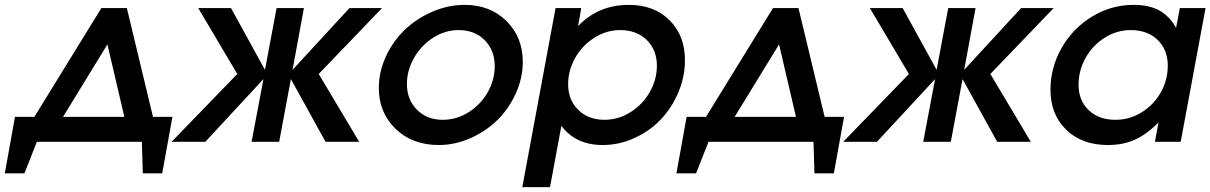

<svg xmlns="http://www.w3.org/2000/svg" viewBox="-31 -585 4993 792"><path d="M-11.2 129.9 30.8 -103H110.8L387.2 -551.8H492.2L600.1 -103H680.2L638.2 129.9H558.1L554.2 0H121.1L69.8 129.9ZM229 -103H481.9L412.1 -401.9Z M676.8 0 947.8 -279.8 786.6 -551.8H921.9L1062 -296.9L1109.9 -551.8H1222.7L1175.8 -296.9L1410.6 -551.8H1544.9L1283.7 -279.8L1450.7 0H1312L1168.9 -258.8L1120.6 0H1006.8L1055.7 -258.8L815.9 0Z M1531.7 -222.2Q1531.7 -290 1561.5 -353.5Q1591.3 -417 1639.9 -463.1Q1688.5 -509.3 1753.4 -537.1Q1818.4 -564.9 1885.7 -564.9Q1991.2 -564.9 2058.3 -498Q2125.5 -431.2 2125.5 -330.1Q2125.5 -263.2 2096.7 -199.7Q2067.9 -136.2 2020.8 -89.8Q1973.6 -43.5 1909.7 -15.1Q1845.7 13.2 1778.8 13.2Q1669.9 13.2 1600.8 -53.5Q1531.7 -120.1 1531.7 -222.2ZM1647.5 -238.8Q1647.5 -174.3 1688.7 -132.6Q1730 -90.8 1795.4 -90.8Q1852.5 -90.8 1902.3 -122.3Q1952.1 -153.8 1981 -204.8Q2009.8 -255.9 2009.8 -312Q2009.8 -377.4 1968.5 -419.2Q1927.2 -460.9 1860.8 -460.9Q1804.7 -460.9 1755.1 -429Q1705.6 -397 1676.5 -345.5Q1647.5 -293.9 1647.5 -238.8Z M2123.5 187 2260.7 -551.8H2366.7L2353.5 -477.1Q2437 -564.9 2562.5 -564.9Q2667.5 -564.9 2731 -501.5Q2794.4 -438 2794.4 -336.9Q2794.4 -269 2767.6 -204.8Q2740.7 -140.6 2695.3 -92.8Q2649.9 -44.9 2586.7 -15.9Q2523.4 13.2 2454.6 13.2Q2344.2 13.2 2284.7 -65.9L2237.8 187ZM2312.5 -237.8Q2312.5 -173.3 2354 -132.1Q2395.5 -90.8 2462.4 -90.8Q2519.5 -90.8 2569.8 -122.3Q2620.1 -153.8 2649.4 -205.6Q2678.7 -257.3 2678.7 -314Q2678.7 -378.9 2637 -419.9Q2595.2 -460.9 2527.3 -460.9Q2470.2 -460.9 2420.2 -429Q2370.1 -397 2341.3 -345.5Q2312.5 -293.9 2312.5 -237.8Z M2759.3 129.9 2801.3 -103H2881.3L3157.7 -551.8H3262.7L3370.6 -103H3450.7L3408.7 129.9H3328.6L3324.7 0H2891.6L2840.3 129.9ZM2999.5 -103H3252.4L3182.6 -401.9Z M3447.3 0 3718.3 -279.8 3557.1 -551.8H3692.4L3832.5 -296.9L3880.4 -551.8H3993.2L3946.3 -296.9L4181.2 -551.8H4315.4L4054.2 -279.8L4221.2 0H4082.5L3939.5 -258.8L3891.1 0H3777.3L3826.2 -258.8L3586.4 0Z M4732.9 0 4748 -80.1Q4697.8 -29.8 4649.4 -8.3Q4601.1 13.2 4539.1 13.2Q4431.6 13.2 4366.9 -50Q4302.2 -113.3 4302.2 -214.8Q4302.2 -306.6 4348.1 -387.2Q4394 -467.8 4473.4 -516.4Q4552.7 -564.9 4645 -564.9Q4708.5 -564.9 4750.5 -542.2Q4792.5 -519.5 4820.3 -470.2L4835.9 -551.8H4941.9L4839.4 0ZM4418 -235.8Q4418 -170.9 4459.5 -130.9Q4501 -90.8 4570.3 -90.8Q4628.9 -90.8 4679 -122.1Q4729 -153.3 4757.6 -204.6Q4786.1 -255.9 4786.1 -314Q4786.1 -379.4 4744.4 -420.2Q4702.6 -460.9 4633.3 -460.9Q4575.2 -460.9 4525.1 -429Q4475.1 -397 4446.5 -345.2Q4418 -293.5 4418 -235.8Z"/></svg>

Font: Involve SemiBold Oblique
Style: Italic
Weight: 600
Italic angle: -10.5°
Designer: Stefan Peev
Foundry: Context Ltd.
Version: Version 1.001